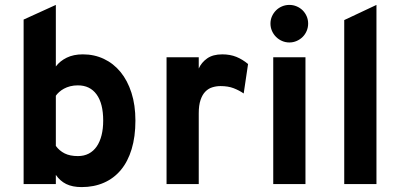

<svg xmlns="http://www.w3.org/2000/svg" viewBox="-20 -742 1618 774"><path d="M309.1 12.2Q272 12.2 246.8 -0.2Q221.7 -12.7 205.1 -37.1V0H75.2V-663.1L205.1 -722.2V-474.1Q221.7 -496.1 249 -509.5Q276.4 -522.9 314 -522.9Q359.9 -522.9 398.7 -504.6Q437.5 -486.3 465.8 -451.9Q494.1 -417.5 510 -367.9Q525.9 -318.4 525.9 -255.9Q525.9 -190.9 510.7 -140.9Q495.6 -90.8 467.3 -56.9Q439 -22.9 398.9 -5.4Q358.9 12.2 309.1 12.2ZM293.9 -112.8Q318.8 -112.8 337.9 -122.8Q356.9 -132.8 369.9 -151.6Q382.8 -170.4 389.4 -196.8Q396 -223.1 396 -255.9Q396 -324.7 369.4 -361.3Q342.8 -397.9 293.9 -397.9Q277.3 -397.9 263.2 -394.3Q249 -390.6 237.8 -384.5Q226.6 -378.4 218.3 -370.8Q210 -363.3 205.1 -356V-153.8Q219.2 -134.3 240.7 -123.5Q262.2 -112.8 293.9 -112.8Z M651.4 0V-511.2H781.2V-465.8Q792 -490.2 815.2 -506.6Q838.4 -522.9 876 -522.9Q907.7 -522.9 932.9 -512.7Q958 -502.4 980 -483.9L962.4 -365.2Q943.8 -377.9 921.6 -386.5Q899.4 -395 869.1 -395Q852.1 -395 836.2 -390.1Q820.3 -385.3 808.1 -373Q795.9 -360.8 788.6 -339.4Q781.2 -317.9 781.2 -285.2V0Z M1081.5 0V-511.2H1211.4V0ZM1146.5 -570.8Q1130.9 -570.8 1116.9 -576.9Q1103 -583 1092.8 -593.3Q1082.5 -603.5 1076.4 -617.4Q1070.3 -631.3 1070.3 -647Q1070.3 -662.6 1076.4 -676.3Q1082.5 -689.9 1092.8 -700.2Q1103 -710.4 1116.9 -716.3Q1130.9 -722.2 1146.5 -722.2Q1162.1 -722.2 1176 -716.3Q1189.9 -710.4 1200.2 -700.2Q1210.4 -689.9 1216.3 -676.3Q1222.2 -662.6 1222.2 -647Q1222.2 -631.3 1216.3 -617.4Q1210.4 -603.5 1200.2 -593.3Q1189.9 -583 1176 -576.9Q1162.1 -570.8 1146.5 -570.8Z M1367.7 0V-661.1L1497.6 -722.2V0Z"/></svg>

Font: Overpass
Style: Bold
Weight: 700
Designer: Delve Withrington
Foundry: Delve Fonts
Version: Version 1.001